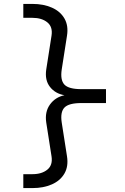

<svg xmlns="http://www.w3.org/2000/svg" viewBox="-20 -850 640 980"><path d="M99 110V39H146Q193 39 221.5 16Q250 -7 243 -52L216 -225Q208 -279 235 -316.5Q262 -354 309 -364Q262 -372 235 -406.5Q208 -441 216 -495L243 -668Q250 -713 221.5 -736Q193 -759 146 -759H99V-830H146Q202 -830 245 -811Q288 -792 309 -755.5Q330 -719 322 -668L295 -495Q287 -441 309 -418Q331 -395 395 -395H521V-324H395Q331 -324 309 -301Q287 -278 295 -225L322 -52Q330 -1 309 35.5Q288 72 245 91Q202 110 146 110Z"/></svg>

Font: Pitagon Sans Mono Light
Style: Regular
Weight: 300
Monospace: yes
Designer: Travis Tran
Foundry: Pitagon
Version: Version 1.001; ttfautohint (v1.8.4.7-5d5b);gftools[0.9.26]